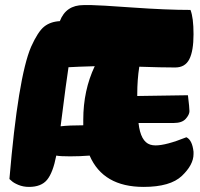

<svg xmlns="http://www.w3.org/2000/svg" viewBox="-20 -734 785 754"><path d="M662 -251H524Q532 -178 570 -166Q579 -163 591 -163Q632 -163 712 -195Q735 -184 740 -138Q740 -137 740 -136Q740 -135 740 -135Q740 -134 740 -134Q740 -133 740 -133V-130Q740 -130 740 -129Q740 -129 740 -129Q740 -87 694.5 -43.5Q649 0 544 0Q385 0 332 -123Q294 -120 255 -120Q216 -120 201 -123Q188 -56 165 -28Q142 0 94 0Q71 0 52 -8Q33 -16 25 -24L17 -31Q51 -431 102 -550Q129 -610 153.5 -629.5Q178 -649 215 -651Q239 -714 308 -714Q309 -714 310 -714Q310 -714 311 -714H312Q313 -714 313 -714H314Q314 -714 315 -714H340Q366 -714 500 -704.5Q634 -695 728 -695Q740 -665 740 -599.5Q740 -534 723.5 -501.5Q707 -469 668 -469Q614 -469 527 -472Q519 -421 519 -364V-357Q702 -360 718 -360Q724 -311 724 -297.5Q724 -284 709.5 -267.5Q695 -251 662 -251ZM307 -264Q307 -379 352 -474Q281 -472 249 -470Q242 -427 218 -238Q251 -242 307 -242Z"/></svg>

Font: Chela One Cyrilic
Style: Regular
Weight: 400
Designer: Miguel Hernandez
Foundry: LatinoType
Version: Version 1.001